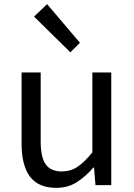

<svg xmlns="http://www.w3.org/2000/svg" viewBox="-20 -892 647 925"><path d="M251 13Q165 13 124.5 -41Q84 -95 84 -199V-543H176V-210Q176 -135 200 -100.5Q224 -66 278 -66Q320 -66 353 -88Q386 -110 425 -158V-543H516V0H440L433 -85H430Q392 -41 349.5 -14Q307 13 251 13ZM319 -640 144 -812 207 -872 365 -686Z"/></svg>

Font: Noto Sans KR Thin
Style: Regular
Weight: 400
Version: Version 2.004-H2;hotconv 1.0.118;makeotfexe 2.5.65603